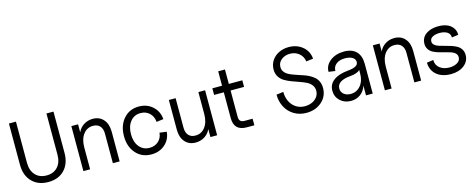

<svg xmlns="http://www.w3.org/2000/svg" viewBox="-33 -1380 5108 2061"><g transform="rotate(-15 2520.5 -350.0)"><path d="M317.9 16.1Q204.6 16.1 137.2 -53.7Q69.8 -123.5 69.8 -242.2V-700.2H147.9V-242.2Q147.9 -156.7 193.6 -106.9Q239.3 -57.1 317.9 -57.1Q396 -57.1 441.4 -106.9Q486.8 -156.7 486.8 -242.2V-700.2H564.9V-242.2Q564.9 -123.5 498.3 -53.7Q431.6 16.1 317.9 16.1Z M1037.6 -329.1Q1037.6 -382.8 1010.5 -412.8Q983.4 -442.9 934.6 -442.9Q867.2 -442.9 825.9 -388.2Q784.7 -333.5 784.7 -243.2V0H710V-500H784.7V-411.1Q805.7 -459 850.1 -487.5Q894.5 -516.1 950.7 -516.1Q1025.4 -516.1 1069.1 -465.8Q1112.8 -415.5 1112.8 -329.1V0H1037.6Z M1463.4 16.1Q1358.4 16.1 1293 -57.4Q1227.5 -130.9 1227.5 -249Q1227.5 -367.2 1293 -441.7Q1358.4 -516.1 1462.4 -516.1Q1553.2 -516.1 1614.7 -460.4Q1676.3 -404.8 1683.6 -316.9L1605.5 -307.1Q1601.1 -367.7 1561.5 -405.3Q1522 -442.9 1462.4 -442.9Q1391.6 -442.9 1348.6 -389.6Q1305.7 -336.4 1305.7 -249Q1305.7 -162.6 1348.6 -109.9Q1391.6 -57.1 1462.4 -57.1Q1522 -57.1 1561.5 -93.3Q1601.1 -129.4 1605.5 -187L1683.6 -176.8Q1676.3 -91.3 1615 -37.6Q1553.7 16.1 1463.4 16.1Z M1955.6 16.1Q1880.9 16.1 1837.2 -34.2Q1793.5 -84.5 1793.5 -170.9V-500H1868.7V-170.9Q1868.7 -117.2 1895.8 -87.2Q1922.9 -57.1 1971.7 -57.1Q2039.1 -57.1 2080.3 -111.8Q2121.6 -166.5 2121.6 -256.8V-500H2196.3V0H2121.6V-88.9Q2100.6 -41 2056.2 -12.5Q2011.7 16.1 1955.6 16.1Z M2524.9 0Q2384.8 0 2384.8 -140.1V-426.8H2276.9V-500H2384.8V-660.2H2460V-500H2609.9V-426.8H2460V-132.8Q2460 -73.2 2519.5 -73.2H2609.9V0Z M3186.5 16.1Q3110.4 16.1 3050.5 -19.5Q2990.7 -55.2 2957.8 -117.2Q2924.8 -179.2 2924.8 -255.9L3002.4 -266.1Q3002.4 -208.5 3024.7 -161.1Q3046.9 -113.8 3089.6 -85.4Q3132.3 -57.1 3187.5 -57.1Q3229 -57.1 3264.9 -71.8Q3300.8 -86.4 3324.2 -116.7Q3347.7 -147 3347.7 -187Q3347.7 -224.1 3326.4 -251.2Q3305.2 -278.3 3271.5 -294.7Q3237.8 -311 3196.8 -325Q3155.8 -338.9 3114.7 -354.5Q3073.7 -370.1 3040 -390.1Q3006.3 -410.2 2985.1 -444.1Q2963.9 -478 2963.9 -523.9Q2963.9 -579.6 2993.4 -623.8Q3022.9 -668 3072.5 -691.9Q3122.1 -715.8 3181.6 -715.8Q3270.5 -715.8 3333.5 -664.6Q3396.5 -613.3 3403.8 -527.8L3325.7 -518.1Q3318.4 -574.2 3276.6 -608.6Q3234.9 -643.1 3176.8 -643.1Q3121.1 -643.1 3081.3 -612.1Q3041.5 -581.1 3041.5 -530.8Q3041.5 -503.9 3054.7 -482.7Q3067.9 -461.4 3090.1 -447.5Q3112.3 -433.6 3141.1 -422.4Q3169.9 -411.1 3201.7 -400.9Q3233.4 -390.6 3265.4 -379.6Q3297.4 -368.7 3326.2 -352.8Q3355 -336.9 3377.2 -316.9Q3399.4 -296.9 3412.6 -266.1Q3425.8 -235.4 3425.8 -196.8Q3425.8 -105 3357.7 -44.4Q3289.6 16.1 3186.5 16.1Z M3682.1 16.1Q3609.9 16.1 3562 -28.8Q3514.2 -73.7 3514.2 -141.1Q3514.2 -211.9 3571.3 -254.9Q3628.4 -297.9 3733.4 -307.1Q3793.9 -313 3821.8 -329.8Q3849.6 -346.7 3847.2 -377Q3845.2 -407.7 3814.5 -425.3Q3783.7 -442.9 3733.4 -442.9Q3672.9 -442.9 3636.7 -414.3Q3600.6 -385.7 3600.6 -337.9L3527.3 -348.1Q3527.3 -420.4 3589.1 -468.3Q3650.9 -516.1 3743.2 -516.1Q3831.1 -516.1 3878.2 -468Q3925.3 -419.9 3925.3 -331.1V0H3850.6V-109.9Q3833.5 -51.8 3788.3 -17.8Q3743.2 16.1 3682.1 16.1ZM3697.3 -57.1Q3764.6 -57.1 3807.6 -109.1Q3850.6 -161.1 3850.6 -243.2V-283.2Q3822.3 -250.5 3738.3 -243.2Q3667 -237.3 3629.6 -212.2Q3592.3 -187 3592.3 -145Q3592.3 -106 3621.6 -81.5Q3650.9 -57.1 3697.3 -57.1Z M4388.2 -329.1Q4388.2 -382.8 4361.1 -412.8Q4334 -442.9 4285.2 -442.9Q4217.8 -442.9 4176.5 -388.2Q4135.3 -333.5 4135.3 -243.2V0H4060.5V-500H4135.3V-411.1Q4156.2 -459 4200.7 -487.5Q4245.1 -516.1 4301.3 -516.1Q4376 -516.1 4419.7 -465.8Q4463.4 -415.5 4463.4 -329.1V0H4388.2Z M4791 16.1Q4729.5 16.1 4680.4 -5.4Q4631.3 -26.9 4602.3 -69.6Q4573.2 -112.3 4573.2 -169.9L4646 -180.2Q4646 -122.6 4688.7 -89.8Q4731.4 -57.1 4794.4 -57.1Q4845.7 -57.1 4881.8 -78.6Q4918 -100.1 4918 -139.2Q4918 -164.6 4900.4 -182.1Q4882.8 -199.7 4854.7 -209.2Q4826.7 -218.8 4792.7 -226.8Q4758.8 -234.9 4724.6 -244.9Q4690.4 -254.9 4662.4 -269.3Q4634.3 -283.7 4616.7 -310.1Q4599.1 -336.4 4599.1 -373Q4599.1 -402.3 4609.9 -426.3Q4620.6 -450.2 4639.2 -466.8Q4657.7 -483.4 4682.6 -494.6Q4707.5 -505.9 4734.9 -511Q4762.2 -516.1 4792 -516.1Q4843.3 -516.1 4883.8 -500.7Q4924.3 -485.4 4949.7 -452.1Q4975.1 -418.9 4975.1 -372.1L4902.3 -361.8Q4902.3 -402.8 4869.6 -422.9Q4836.9 -442.9 4787.1 -442.9Q4741.2 -442.9 4709.2 -426.5Q4677.2 -410.2 4677.2 -377Q4677.2 -354 4694.8 -338.1Q4712.4 -322.3 4740.5 -313Q4768.6 -303.7 4802.5 -295.4Q4836.4 -287.1 4870.6 -276.1Q4904.8 -265.1 4932.9 -249.8Q4960.9 -234.4 4978.5 -207Q4996.1 -179.7 4996.1 -142.1Q4996.1 -72.8 4938.7 -28.3Q4881.3 16.1 4791 16.1Z"/></g></svg>

Font: Uncut Sans
Style: Regular
Weight: 400
Designer: Kasper Nordkvist
Foundry: UNCUT.wtf
Version: Version 1.304;Glyphs 3.2 (3246)